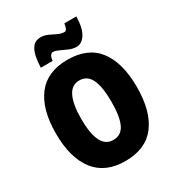

<svg xmlns="http://www.w3.org/2000/svg" viewBox="-218 -1066 1110 1208"><g transform="rotate(-30 337.0 -461.5)"><path d="M631 -358Q631 -182 558 -86Q485 10 337 10Q191 10 117 -86.5Q43 -183 43 -359Q43 -534 116.5 -629.5Q190 -725 337 -725Q486 -725 558.5 -629.5Q631 -534 631 -358ZM227 -358Q227 -252 254 -197.5Q281 -143 337 -143Q395 -143 420.5 -196.5Q446 -250 446 -358Q446 -466 420 -520.5Q394 -575 337 -575Q281 -575 254 -519.5Q227 -464 227 -358ZM523 -933Q521 -849 494.5 -807.5Q468 -766 429 -766Q403 -766 375.5 -778Q348 -790 323.5 -801.5Q299 -813 281 -813Q274 -813 265.5 -803.5Q257 -794 254 -765H168Q169 -805 176.5 -843.5Q184 -882 204 -907Q224 -932 262 -932Q288 -932 313 -920.5Q338 -909 362.5 -897Q387 -885 410 -885Q420 -885 426 -896Q432 -907 436 -933Z"/></g></svg>

Font: Noto Sans Thai Cond Blk
Style: Regular
Weight: 900
Width: 3
Designer: Monotype Design Team
Foundry: Monotype Imaging Inc.
Version: Version 2.002; ttfautohint (v1.8.4.7-5d5b)